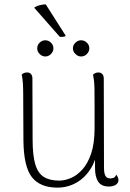

<svg xmlns="http://www.w3.org/2000/svg" viewBox="-20 -845 595 877"><path d="M430 -514Q440 -514 447 -507Q454 -500 454 -486L455 -80Q455 -52 462 -41Q469 -30 484 -30Q490 -30 498 -32.5Q506 -35 511 -47Q521 -35 521 -22Q521 -9 509 -1Q497 7 477 7Q444 7 429 -14.5Q414 -36 414 -78V-173L428 -184Q423 -123 397 -79Q371 -35 330.5 -11.5Q290 12 242 12Q163 12 125.5 -36Q88 -84 87 -205L86 -412Q86 -441 84.5 -465Q83 -489 79 -504Q83 -508 88.5 -511Q94 -514 104 -514Q115 -514 121.5 -507Q128 -500 128 -487L129 -206Q129 -136 141 -95Q153 -54 180 -37Q207 -20 251 -20Q275 -20 303 -31.5Q331 -43 356 -70.5Q381 -98 396.5 -144Q412 -190 412 -260Q412 -328 412 -371Q412 -414 411.5 -439.5Q411 -465 409 -479Q407 -493 405 -504Q408 -507 414 -510.5Q420 -514 430 -514ZM187 -587Q172 -587 161 -598.5Q150 -610 150 -624Q150 -639 161 -650Q172 -661 187 -661Q202 -661 213 -650Q224 -639 224 -624Q224 -610 213 -598.5Q202 -587 187 -587ZM350 -587Q336 -587 324.5 -598.5Q313 -610 313 -624Q313 -639 324.5 -650Q336 -661 350 -661Q366 -661 377 -650Q388 -639 388 -624Q388 -610 377 -598.5Q366 -587 350 -587ZM136 -810Q143 -815 151 -818Q159 -821 169.5 -823Q180 -825 189 -825L280 -682Q279 -678 268.5 -677Q258 -676 253 -677Z"/></svg>

Font: Arima ExtraLight
Style: Regular
Weight: 250
Designer: Joana Correia and Natanael Gama
Foundry: NDISCOVER
Version: Version 1.101;gftools[0.9.23]